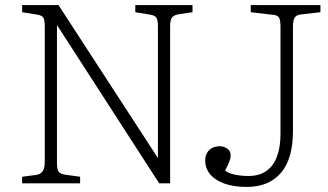

<svg xmlns="http://www.w3.org/2000/svg" viewBox="-20 -721 1290 755"><path d="M67 0V-26L121 -33Q138 -35 147 -46.5Q156 -58 156 -85V-618Q156 -642 150.5 -651.5Q145 -661 123 -664L67 -673V-701H210L600 -101H601V-617Q601 -642 595 -651.5Q589 -661 567 -664L512 -673V-701H737V-673L683 -665Q665 -662 657 -653Q649 -644 649 -617V0H606L205 -621H204V-81Q204 -54 211 -45.5Q218 -37 236 -34L295 -26V0ZM951 14Q899 14 862.5 1Q826 -12 806.5 -35.5Q787 -59 787 -89Q787 -108 794.5 -120.5Q802 -133 815 -139.5Q828 -146 845 -146Q859 -146 873 -137Q887 -128 887 -110Q887 -99 882 -86Q877 -73 865 -50Q880 -39 904.5 -34Q929 -29 957 -29Q999 -29 1027 -48.5Q1055 -68 1069 -105Q1083 -142 1083 -195V-616Q1083 -642 1077 -652Q1071 -662 1051 -663L966 -673V-701H1240V-673L1162 -664Q1145 -662 1138.5 -651.5Q1132 -641 1132 -614V-206Q1132 -96 1084.5 -41Q1037 14 951 14Z"/></svg>

Font: Literata ExtraLight
Style: Regular
Weight: 250
Designer: Latin by Veronika Burian and Jose Scaglione. Greek by Irene Vlachou. Cyrillic by Vera Evstafieva.
Foundry: TypeTogether
Version: Version 3.103;gftools[0.9.29]